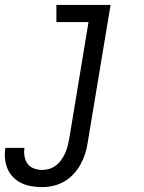

<svg xmlns="http://www.w3.org/2000/svg" viewBox="-69 -540 589 783"><path d="M103 223Q81 223 59.5 219.5Q38 216 19 207Q0 198 -15 183Q-30 168 -38 149Q-46 130 -48.5 108Q-51 86 -47 64Q-47 64 -47 63.5Q-47 63 -47 63H31Q31 63 31 63Q31 63 31 63Q28 80 31 97.5Q34 115 43.5 128Q53 141 69.5 147Q86 153 103 153Q118 153 132.5 148.5Q147 144 159.5 134.5Q172 125 181 112Q190 99 196.5 85Q203 71 206.5 56.5Q210 42 213 28L292 -450H161V-520H382L289 39Q286 62 279 84.5Q272 107 260.5 128.5Q249 150 232 168.5Q215 187 194 199.5Q173 212 149.5 217.5Q126 223 103 223Z"/></svg>

Font: Iosevka Gothic
Style: Italic
Weight: 400
Italic angle: -9°
Monospace: yes
Designer: Belleve Invis
Foundry: Belleve Invis
Version: Version 15.5.1; ttfautohint (v1.8.4)